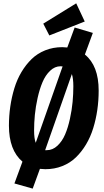

<svg xmlns="http://www.w3.org/2000/svg" viewBox="-20 -991 618 1144"><path d="M484.9 -862.8 273.9 -779.8 237.8 -850.1 434.1 -971.2ZM485.8 -666Q567.9 -599.6 567.9 -451.2Q567.9 -392.1 559.8 -336.2Q551.8 -280.3 535.4 -227.3Q519 -174.3 492.7 -130.4Q466.3 -86.4 432.1 -53.2Q397.9 -20 351.3 -1.5Q304.7 17.1 250 17.1Q237.3 17.1 217.8 15.1L174.8 132.8L65.9 102.1L113.8 -27.8Q33.2 -96.2 33.2 -242.2Q33.2 -300.3 41.3 -356Q49.3 -411.6 65.4 -464.6Q81.5 -517.6 107.9 -561.8Q134.3 -606 168.5 -639.2Q202.6 -672.4 249.5 -691.2Q296.4 -710 351.1 -710Q361.3 -710 380.9 -708L424.8 -827.1L533.2 -794.9ZM340.8 -596.2Q306.6 -596.2 278.6 -569.3Q250.5 -542.5 233.2 -501.2Q215.8 -460 204.1 -407.5Q192.4 -355 187.7 -306.6Q183.1 -258.3 183.1 -213.9Q183.1 -166 192.9 -140.1L353 -595.2Q349.1 -596.2 340.8 -596.2ZM258.8 -96.2Q293.9 -96.2 322.3 -122.8Q350.6 -149.4 367.9 -189.9Q385.3 -230.5 396.7 -283.2Q408.2 -335.9 412.6 -383.8Q417 -431.6 417 -477.1Q417 -522.5 408.2 -549.8L249 -96.2Z"/></svg>

Font: Fira Sans Compressed
Style: Bold Italic
Weight: 700
Width: 3
Italic angle: -8°
Designer: Carrois Corporate & Edenspiekermann AG
Foundry: Carrois Corporate GbR & Edenspiekermann AG
Version: Version 4.203;PS 004.203;hotconv 1.0.88;makeotf.lib2.5.64775